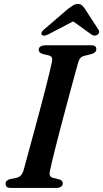

<svg xmlns="http://www.w3.org/2000/svg" viewBox="-20 -922 507 942"><path d="M225 -83Q221.5 -68 225.5 -59.8Q229.5 -51.5 241.5 -49L268.5 -42.5Q279 -39.5 283.5 -34.8Q288 -30 288 -22.5Q288 -12 279.5 -6Q271 0 256.5 0H34Q18.5 0 13 -5.5Q7.5 -11 7.5 -20Q7 -29 13.5 -35Q20 -41 30 -43.5L59.5 -49.5Q73.5 -52.5 81.8 -60.8Q90 -69 95.5 -85.5Q100.5 -104.5 109.5 -137.5Q118.5 -170.5 130 -212.8Q141.5 -255 154.2 -302Q167 -349 179.5 -396.2Q192 -443.5 203 -486.5Q214 -529.5 222.2 -563.5Q230.5 -597.5 234.5 -617.5Q237.5 -631.5 234.2 -639.5Q231 -647.5 218 -650.5L190 -657Q179.5 -660.5 174.8 -665.2Q170 -670 170 -678Q170 -688.5 179.2 -694.2Q188.5 -700 206 -700H426.5Q441.5 -700 447 -694.8Q452.5 -689.5 452.5 -681Q452.5 -672 446.2 -666Q440 -660 428 -656.5L397 -649Q383.5 -646 376.2 -639.2Q369 -632.5 364 -617Q358 -596 348.2 -560Q338.5 -524 326.2 -479Q314 -434 300.8 -384.5Q287.5 -335 275 -287Q262.5 -239 252 -197.5Q241.5 -156 234.5 -126Q227.5 -96 225 -83ZM367.5 -832H318.5L427.5 -753.5Q443.5 -742 457.5 -751Q463 -754.5 465.8 -761.5Q468.5 -768.5 463 -776.5L396 -879.5Q388.5 -890 381.8 -896.2Q375 -902.5 362 -902.5Q349.5 -902.5 339.2 -896.2Q329 -890 315 -879.5L195 -776.5Q185.5 -768.5 183.8 -761.5Q182 -754.5 185.5 -751Q190 -746.5 198 -747.2Q206 -748 217 -753.5Z"/></svg>

Font: Fraunces Medium
Style: Italic
Weight: 500
Italic angle: -16°
Version: Version 1.000;[b76b70a41]